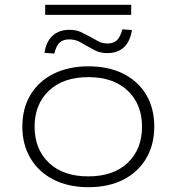

<svg xmlns="http://www.w3.org/2000/svg" viewBox="-20 -771 735 799"><path d="M348 8Q265 8 203 -23.5Q141 -55 107 -112Q73 -169 73 -244Q73 -320 107 -376.5Q141 -433 203 -464Q265 -495 348 -495Q432 -495 493.5 -464Q555 -433 588.5 -376.5Q622 -320 622 -244Q622 -169 588.5 -112Q555 -55 493.5 -23.5Q432 8 348 8ZM347 -37Q452 -37 511.5 -93.5Q571 -150 571 -244Q571 -337 511.5 -393.5Q452 -450 348 -450Q243 -450 183.5 -393.5Q124 -337 124 -244Q124 -150 183.5 -93.5Q243 -37 347 -37ZM168 -709V-751H526V-709ZM206 -548 165 -551Q170 -584 184 -605Q198 -626 219.5 -636.5Q241 -647 268 -647Q299 -647 320 -636Q341 -625 357 -617Q372 -608 389 -599Q406 -590 428 -590Q452 -590 466.5 -603.5Q481 -617 489 -649L529 -646Q522 -599 496 -574.5Q470 -550 427 -550Q397 -550 376 -561Q355 -572 339 -581Q325 -590 308 -598.5Q291 -607 267 -607Q243 -607 228.5 -594Q214 -581 206 -548Z"/></svg>

Font: Nunito Sans 10pt Expanded ExtraLight
Style: Regular
Weight: 250
Width: 7
Designer: Vernon Adams
Foundry: Vernon Adams
Version: Version 3.101;gftools[0.9.27]